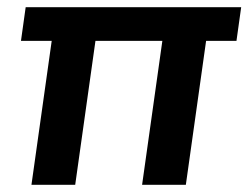

<svg xmlns="http://www.w3.org/2000/svg" viewBox="-20 -511 687 531"><path d="M634 -398H550L494 0H373L429 -398H244L188 0H67L123 -398H38L51 -491H647Z"/></svg>

Font: Exo 2.0 Semi Bold
Style: Italic
Weight: 600
Italic angle: -8°
Designer: Natanael Gama
Version: Version 1.001;PS 001.001;hotconv 1.0.70;makeotf.lib2.5.58329